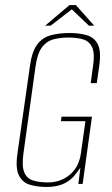

<svg xmlns="http://www.w3.org/2000/svg" viewBox="-20 -730 446 762"><path d="M165 12Q127 12 98 3Q69 -6 55 -34Q41 -62 49 -119L99 -469Q107 -527 128.5 -554.5Q150 -582 183 -590.5Q216 -599 256 -599Q296 -599 325.5 -590Q355 -581 368.5 -553.5Q382 -526 374 -469L364 -400H340L349 -466Q357 -517 346 -541.5Q335 -566 310.5 -573.5Q286 -581 252 -581Q218 -581 191 -573.5Q164 -566 146 -541.5Q128 -517 121 -466L73 -121Q66 -70 76.5 -45.5Q87 -21 112 -13.5Q137 -6 170 -6Q220 -6 256.5 -36Q293 -66 301 -121L319 -249H222L224 -267H345L308 0H291L299 -64Q292 -55 285 -45.5Q278 -36 272 -29Q252 -8 226 2Q200 12 165 12ZM159 -628 256 -710H281L354 -628H333L265 -693L181 -628Z"/></svg>

Font: Alumni Sans Thin
Style: Italic
Weight: 100
Italic angle: -8°
Designer: Robert E. Leuschke
Foundry: Robert E. Leuschke
Version: Version 1.016